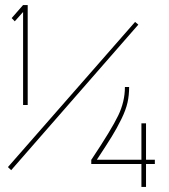

<svg xmlns="http://www.w3.org/2000/svg" viewBox="-20 -699 665 755"><path d="M511.2 -612.8 523.9 -602.1 23.9 -29.8 11.2 -42ZM536.1 -213.9H554.2V-70.8H588.9V-54.2H554.2V36.1H536.1V-54.2H338.9V-70.8L340.8 -73.2Q418.5 -189.9 444.8 -244.6Q471.2 -299.3 471.2 -356.9H487.8Q487.8 -324.2 481.4 -295.7Q475.1 -267.1 457.3 -230.7Q439.5 -194.3 419.4 -161.9Q399.4 -129.4 360.8 -70.8H536.1ZM70.8 -651.9 38.1 -615.2 25.9 -627.9 70.8 -679.2H88.9V-286.1H70.8Z"/></svg>

Font: Rawengulk
Style: Light
Weight: 300
Version: Version 0.92